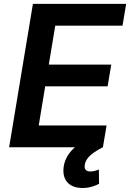

<svg xmlns="http://www.w3.org/2000/svg" viewBox="-20 -747 660 974"><path d="M26.3 0H360.1C322.1 32.7 302.9 74.2 301.8 112.9C299 173.7 337.7 206.7 399.1 206.7C434.7 206.7 464.1 195.3 482.6 185.4L481.5 112.9C471.2 116.8 457 122.9 439.3 122.9C414.8 122.9 405.9 110.1 410.5 87.4C416.2 50.4 454.9 24.5 501.8 0H502.1L520.6 -110.4H176.5L209.2 -308.9H525.9L544.4 -419.4H227.6L260.3 -616.8H601.6L620 -727.3H147Z"/></svg>

Font: Margiela Sans Semi Bold
Style: Italic
Weight: 600
Italic angle: -9.39999°
Designer: Stefan Endress, Andreas Faust
Version: Version 1.100;FEAKit 1.0